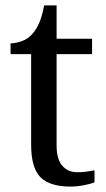

<svg xmlns="http://www.w3.org/2000/svg" viewBox="-20 -679 392 709"><path d="M240 10Q164 10 129.5 -24.5Q95 -59 95 -145V-479H19V-519Q37 -519 59 -526.5Q81 -534 97 -551Q114 -569 125 -595Q136 -621 143 -659H189V-536H320V-479H189V-142Q189 -91 210 -67Q231 -43 265 -43Q283 -43 298 -45Q313 -47 329 -50V-6Q316 0 290 5Q264 10 240 10Z"/></svg>

Font: Noto Serif Makasar
Style: Regular
Weight: 400
Designer: Sérgio Martins
Version: Version 1.001; ttfautohint (v1.8.4.7-5d5b)